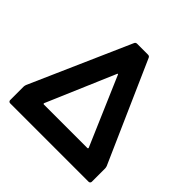

<svg xmlns="http://www.w3.org/2000/svg" viewBox="-179 -859 1019 1019"><g transform="rotate(45 330.5 -350.0)"><path d="M24 -12V-113Q24 -119 27 -128L275 -691Q279 -700 289 -700H371Q381 -700 385 -691L634 -127Q637 -118 637 -112V-12Q637 -7 633.5 -3.5Q630 0 625 0H36Q31 0 27.5 -3.5Q24 -7 24 -12ZM167 -122H494Q496 -122 497.5 -124Q499 -126 498 -128L333 -512Q330 -518 327 -512L163 -128Q162 -126 163.5 -124Q165 -122 167 -122Z"/></g></svg>

Font: Amber EN
Style: Bold
Weight: 700
Designer: Jeremy Tribby
Foundry: Tribby Type
Version: Version 1.408 November 24, 2021